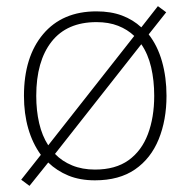

<svg xmlns="http://www.w3.org/2000/svg" viewBox="-20 -577 621 625"><path d="M522 -265Q522 -186 496.5 -123.5Q471 -61 419.5 -25.5Q368 10 289 10Q240 10 202.5 -5.5Q165 -21 137 -48L76 28L49 8L113 -73Q86 -110 72 -158.5Q58 -207 58 -265Q58 -392 120.5 -466Q183 -540 294 -540Q341 -540 377 -526.5Q413 -513 440 -488L494 -557L521 -537L464 -465Q493 -428 507.5 -376.5Q522 -325 522 -265ZM98 -265Q98 -217 107.5 -176Q117 -135 137 -104L417 -460Q395 -481 364.5 -493Q334 -505 294 -505Q198 -505 148 -441.5Q98 -378 98 -265ZM482 -265Q482 -315 472 -358Q462 -401 440 -433L159 -76Q182 -52 215 -38.5Q248 -25 289 -25Q356 -25 398.5 -55.5Q441 -86 461.5 -140.5Q482 -195 482 -265Z"/></svg>

Font: Noto Sans Khmer ExtraLight
Style: Regular
Weight: 250
Version: Version 2.003